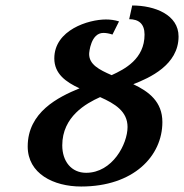

<svg xmlns="http://www.w3.org/2000/svg" viewBox="-20 -670 671 700"><path d="M387 -396C341 -416 305 -435 305 -473C305 -479 311 -550 357 -550C367 -550 378 -548 390 -544L414 -592C398 -597 382 -599 366 -599C303 -599 178 -561 178 -457C178 -401 220 -371 270 -348C192 -316 81 -261 81 -136C81 -37 175 10 276 10C467 10 572 -101 572 -225C572 -299 523 -336 466 -363C525 -386 631 -433 631 -537C631 -616 545 -650 462 -650L451 -600C486 -600 507 -583 507 -544C507 -455 435 -418 387 -396ZM294 -40C240 -40 207 -82 207 -140C207 -245 294 -293 345 -316C399 -292 445 -264 445 -207C445 -145 390 -40 294 -40Z"/></svg>

Font: Pfennig
Style: BoldItalic
Weight: 700
Italic angle: -13°
Version: Version 20100423